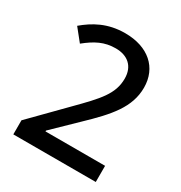

<svg xmlns="http://www.w3.org/2000/svg" viewBox="-170 -846 912 968"><g transform="rotate(30 286.0 -362.0)"><path d="M526 0V-94H179V-99L312 -228C426 -337 499 -419 499 -533C499 -649 415 -724 280 -724C178 -724 108 -683 51 -635L108 -564C164 -609 211 -634 277 -634C346 -634 392 -596 392 -524C392 -435 338 -378 230 -269L46 -82V0Z"/></g></svg>

Font: Noto Sans Bassa Vah Medium
Style: Regular
Weight: 500
Designer: Monotype Design Team
Foundry: Monotype Imaging Inc.
Version: Version 2.002